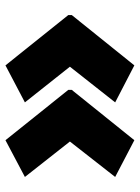

<svg xmlns="http://www.w3.org/2000/svg" viewBox="78 -642 524 721"><g transform="rotate(-90 340.5 -281.0)"><path d="M645 -274V-287L456 -523L317 -450L451 -281L317 -111L456 -39ZM364 -274V-287L175 -523L37 -450L170 -281L37 -111L175 -39Z"/></g></svg>

Font: Noto Sans Bengali Black
Style: Regular
Weight: 900
Designer: Jelle Bosma - Monotype Design Team
Foundry: Monotype Imaging Inc.
Version: Version 2.003